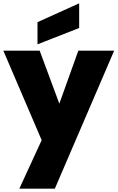

<svg xmlns="http://www.w3.org/2000/svg" viewBox="-25 -865 705 1152"><path d="M200 -732V-599L450 -697V-845ZM331 -243 213 -561H-5L225 -24L91 267H304L660 -561H445Z"/></svg>

Font: Poppins STUK1
Style: Regular
Weight: 400
Designer: Jonny Pinhorn (original), Sammy Jo Hughes (modified version)
Foundry: Type Mafia
Version: Version 1.002;hotconv 1.0.109;makeotfexe 2.5.65596